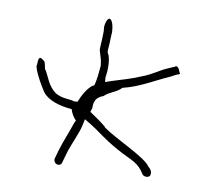

<svg xmlns="http://www.w3.org/2000/svg" viewBox="-34 -538 413 366"><g transform="rotate(5 172.5 -355.0)"><path d="M32 -395C35 -382 44 -363 50 -352C59 -337 81 -328 105 -324C107 -315 110 -309 115 -303L112 -298C104 -279 94 -261 87 -243L81 -227C79 -216 93 -212 96 -221L102 -237C110 -258 123 -278 128 -294L132 -307L143 -299C167 -281 167 -277 199 -255C229 -235 239 -235 251 -211C256 -206 266 -207 266 -214C267 -217 266 -222 260 -228C251 -245 194 -275 171 -295V-296C164 -303 151 -314 141 -322L144 -329C145 -333 143 -349 163 -354C174 -363 189 -364 198 -373H199C231 -378 255 -391 287 -402L299 -407C305 -408 306 -409 304 -411C302 -420 298 -426 293 -421H292L280 -417C267 -413 252 -403 233 -398C216 -392 194 -388 176 -384L164 -381V-390C168 -405 169 -422 166 -433C165 -435 164 -437 164 -438V-442C166 -451 167 -465 169 -477V-482C169 -495 165 -502 162 -502C159 -502 155 -497 153 -486V-477L151 -460C150 -456 150 -452 149 -446C147 -438 153 -430 153 -412V-411C151 -400 148 -380 143 -371V-373C131 -367 121 -351 115 -339H109C108 -339 104 -341 103 -341C94 -343 83 -344 73 -351C58 -363 55 -382 49 -394V-395L48 -394C46 -411 46 -410 43 -412C35 -421 33 -414 32 -403C31 -401 31 -399 32 -395Z"/></g></svg>

Font: Stray Cat
Style: ExLtCn
Weight: 200
Version: Version 1.0